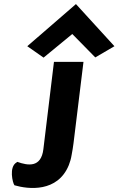

<svg xmlns="http://www.w3.org/2000/svg" viewBox="-20 -796 582 943"><path d="M51 114C119 134 263 150 318 15C324 0 329 -17 332 -36C335 -54 339 -73 341 -92L390 -492H245L193 -63C182 28 118 18 65 -1L61 2C23 24 42 103 51 114ZM114 -569 194 -513 335 -629 448 -514 542 -569 353 -776Z"/></svg>

Font: Bluebird
Style: SfBdNrwObl
Weight: 700
Designer: Jasper
Foundry: Cannot Into Space Fonts
Version: Version 0.98